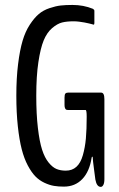

<svg xmlns="http://www.w3.org/2000/svg" viewBox="-20 -729 471 757"><path d="M377.4 7.8Q361.3 7.8 356 -21Q356 -22.9 350.8 -60.8Q345.7 -98.6 345.7 -106.9Q345.7 -111.3 344.2 -111.3Q342.3 -111.3 341.3 -107.4Q333 -52.7 304.4 -22.9Q275.9 6.8 231.9 6.8Q210.4 6.8 192.9 3.9Q175.3 1 155.3 -8.3Q135.3 -17.6 119.9 -33.2Q104.5 -48.8 89.8 -76.2Q75.2 -103.5 65.7 -140.4Q56.2 -177.2 50.3 -231Q44.4 -284.7 44.4 -351.6Q44.4 -421.4 51.3 -476.3Q58.1 -531.2 69.1 -568.4Q80.1 -605.5 97.9 -632.3Q115.7 -659.2 133.1 -673.8Q150.4 -688.5 175 -696.8Q199.7 -705.1 219.2 -707.3Q238.8 -709.5 265.6 -709.5Q309.1 -709.5 346.2 -694.3Q346.7 -693.8 348.4 -692.6Q350.1 -691.4 351.1 -689.9Q352.1 -688.5 352.1 -685.5V-637.7Q352.1 -631.8 348.6 -631.8L343.8 -633.3Q338.4 -634.8 330.3 -636.7Q322.3 -638.7 312.7 -640.4Q303.2 -642.1 291.7 -643.6Q280.3 -645 270.5 -645Q243.7 -645 224.9 -640.4Q206.1 -635.7 185.5 -618.2Q165 -600.6 152.3 -569.8Q139.6 -539.1 131.3 -483.9Q123 -428.7 123 -351.6Q123 -278.3 129.4 -224.4Q135.7 -170.4 146 -138.7Q156.2 -106.9 171.9 -87.9Q187.5 -68.8 203.4 -62.5Q219.2 -56.2 239.3 -56.2Q264.6 -56.2 281.2 -71.3Q297.9 -86.4 306.6 -116.9Q315.4 -147.5 318.6 -182.9Q321.8 -218.3 321.8 -268.6Q321.8 -295.4 317.4 -295.4H249Q244.1 -295.4 241.5 -296.4Q238.8 -297.4 236.6 -302Q234.4 -306.6 234.4 -314.9V-344.2Q234.4 -356.4 237.8 -360.1Q241.2 -363.8 248 -363.8H378.9Q391.6 -363.8 391.6 -337.9V-22.5Q391.6 -7.8 387.5 0Q383.3 7.8 377.4 7.8Z"/></svg>

Font: BenchNine
Style: Regular
Weight: 400
Designer: Vernon Adams
Foundry: Vernon Adams
Version: Version 1 ; ttfautohint (v0.92.18-e454-dirty) -l 8 -r 50 -G 